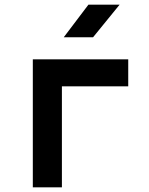

<svg xmlns="http://www.w3.org/2000/svg" viewBox="-20 -805 640 825"><path d="M121 0V-550H531V-434H246V0ZM254 -645 360 -785H494L380 -645Z"/></svg>

Font: NKDuy Mono
Style: Bold
Weight: 700
Monospace: yes
Designer: NKDuy
Foundry: NKDuy
Version: Version 2.251; ttfautohint (v1.8.4.7-5d5b)